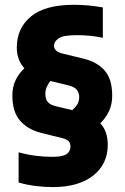

<svg xmlns="http://www.w3.org/2000/svg" viewBox="-20 -769 519 800"><path d="M200 10.5Q165 10.5 128.8 6Q92.5 1.5 57.5 -8.5V-134.5Q125 -115.5 198.5 -115.5Q241.5 -115.5 257.5 -127Q273.5 -138.5 273.5 -157.5Q273.5 -173 265.8 -180.8Q258 -188.5 241.5 -193L150.5 -215.5Q96.5 -229 64 -265.8Q31.5 -302.5 31.5 -371Q31.5 -407 45 -435Q58.5 -463 81.5 -484.5Q50 -519 50 -571Q50 -651.5 108.8 -700.2Q167.5 -749 287.5 -749Q320.5 -749 351 -746Q381.5 -743 408.5 -738V-611.5Q381 -617.5 354 -620Q327 -622.5 299.5 -622.5Q243 -622.5 224 -609Q205 -595.5 205 -579Q205 -555 238 -546.5L328.5 -524.5Q384.5 -511 416 -475.2Q447.5 -439.5 447.5 -370Q447.5 -334 434 -305.5Q420.5 -277 398 -255.5Q429 -221.5 429 -166Q429 -85 368 -37.2Q307 10.5 200 10.5ZM212.5 -326.5 281 -310Q298 -325.5 304 -337.8Q310 -350 310 -364Q310 -382 300.5 -394.2Q291 -406.5 267 -413L189.5 -431.5Q179.5 -418 174.2 -405.5Q169 -393 169 -377.5Q169 -357 178.5 -344.8Q188 -332.5 212.5 -326.5Z"/></svg>

Font: Encode Sans Cnd XBd
Style: Regular
Weight: 800
Width: 3
Designer: Multiple Designers
Foundry: Impallari Type
Version: Version 3.002; ttfautohint (v1.8.3) -l 8 -r 50 -G 200 -x 14 